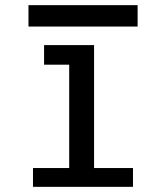

<svg xmlns="http://www.w3.org/2000/svg" viewBox="-20 -725 640 745"><path d="M151 -550H345V-73H496V0H108V-73H248.5V-168V-474H151ZM90.5 -705H514V-622H90.5Z"/></svg>

Font: JuliaMono Medium
Style: Regular
Weight: 500
Monospace: yes
Designer: cormullion
Foundry: corm
Version: Version 0.054; ttfautohint (v1.8.4)